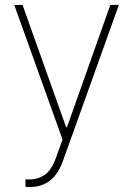

<svg xmlns="http://www.w3.org/2000/svg" viewBox="-20 -550 533 769"><path d="M82 198.2V168L96.7 168.9Q130.4 168.9 157.7 151.4Q185.1 133.8 204.1 82L230.5 8.8L37.1 -530.3H70.3L245.1 -40H248L421.9 -530.3H456.1L232.4 93.8Q213.9 146.5 180.7 172.9Q147.5 199.2 97.7 199.2Q85.9 199.2 82 198.2Z"/></svg>

Font: Pretendard JP Thin
Style: Regular
Weight: 100
Designer: Base glyphs from Inter by Rasmus Andersson; Hangeul glyphs from Noto Sans CJK(Source Han Sans) by Jang Soo-young and Kan
Foundry: Kil Hyung-jin
Version: Version 1.309